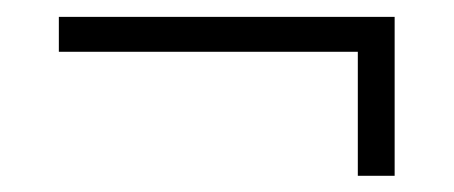

<svg xmlns="http://www.w3.org/2000/svg" viewBox="-20 -255 546 231"><path d="M410.5 -43.5V-192.7H50.8V-234.7H454.8V-43.5Z"/></svg>

Font: Playfair 9pt Black
Style: Regular
Weight: 900
Designer: Claus Eggers Sørensen
Foundry: Claus Eggers Sørensen
Version: Version 2.203